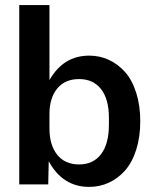

<svg xmlns="http://www.w3.org/2000/svg" viewBox="-20 -730 611 760"><path d="M333 9.8Q228 9.8 172.9 -91.8L170.9 0H56.2V-710H175.8V-413.1Q231 -509.8 333 -509.8Q374.5 -509.8 410.6 -493.2Q446.8 -476.6 474.9 -445.1Q502.9 -413.6 519 -363.3Q535.2 -313 535.2 -250Q535.2 -187 519 -136.7Q502.9 -86.4 474.9 -54.9Q446.8 -23.4 410.6 -6.8Q374.5 9.8 333 9.8ZM175.8 -221.2Q175.8 -155.8 206.5 -117.4Q237.3 -79.1 293 -79.1Q349.1 -79.1 380.1 -119.9Q411.1 -160.6 411.1 -236.8V-264.2Q411.1 -337.4 380.1 -377.2Q349.1 -417 293 -417Q237.3 -417 206.5 -379.6Q175.8 -342.3 175.8 -278.8Z"/></svg>

Font: TASA Orbiter Deck SemiBold
Style: Regular
Weight: 600
Designer: Weizhong Zhang
Version: Version 1.000;Glyphs 3.1.2 (3151)